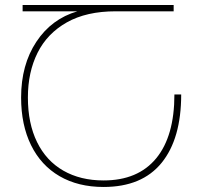

<svg xmlns="http://www.w3.org/2000/svg" viewBox="-20 -734 805 764"><path d="M64 -346Q64 -476 124.5 -567.5Q185 -659 288 -689H70V-714H671V-689H440Q324 -689 246 -645Q168 -601 129.5 -524Q91 -447 91 -346Q91 -243 127.5 -168.5Q164 -94 232 -55Q300 -16 392 -16Q529 -16 601.5 -104Q674 -192 674 -358H701Q701 -182 623 -86Q545 10 392 10Q291 10 217 -33Q143 -76 103.5 -156.5Q64 -237 64 -346Z"/></svg>

Font: Noto Sans Georgian Thin
Style: Regular
Weight: 250
Designer: Monotype Design team
Foundry: Monotype Imaging Inc.
Version: Version 1.000